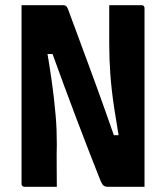

<svg xmlns="http://www.w3.org/2000/svg" viewBox="-20 -720 640 740"><path d="M199 0Q168 0 137 0Q106 0 74 0Q71 0 68.5 -1.5Q66 -3 64.5 -5Q63 -7 63 -11Q63 -84 63 -157Q63 -230 63 -302.5Q63 -375 63 -448.5Q63 -522 63 -594Q63 -621 63 -647.5Q63 -674 63 -700Q84 -700 114 -700Q144 -700 173.5 -700Q203 -700 223 -700Q229 -700 233 -698Q237 -696 240.5 -688.5Q244 -681 250 -663Q259 -640 269.5 -611Q280 -582 293 -547Q306 -512 321 -471.5Q336 -431 352.5 -385.5Q369 -340 387 -289.5Q405 -239 424 -184L392 -199H458L439 -187Q429 -247 422 -291.5Q415 -336 411 -372Q407 -408 405 -437Q403 -466 402 -494Q401 -522 401 -552Q401 -589 401 -626Q401 -663 401 -700Q433 -700 464 -700Q495 -700 526 -700Q531 -700 534 -697Q537 -694 537 -689Q537 -617 537 -544.5Q537 -472 537 -399.5Q537 -327 537 -255Q537 -183 537 -110Q537 -82 537 -54.5Q537 -27 537 0Q517 0 489.5 0Q462 0 436.5 0Q411 0 397 0Q386 0 379.5 -4.5Q373 -9 364 -32Q344 -83 321.5 -140.5Q299 -198 275.5 -260.5Q252 -323 227 -390Q202 -457 177 -527L210 -512H143L161 -525Q171 -466 177.5 -420.5Q184 -375 188 -339.5Q192 -304 194.5 -274.5Q197 -245 198 -218Q199 -191 199 -163Q198 -124 198.5 -82.5Q199 -41 199 0Z"/></svg>

Font: Recursive Monospace
Style: Bold
Weight: 700
Version: Version 1.047